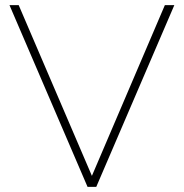

<svg xmlns="http://www.w3.org/2000/svg" viewBox="-20 -730 718 750"><path d="M53 -710 339 -43 624 -710H661L356 0H322L17 -710Z"/></svg>

Font: Raleway-v4020 ExtraLight
Style: Regular
Weight: 275
Designer: Matt McInerney, Pablo Impallari, Rodrigo Fuenzalida
Foundry: Matt McInerney, Pablo Impallari, Rodrigo Fuenzalida
Version: Version 4.020;PS 004.020;hotconv 1.0.88;makeotf.lib2.5.64775